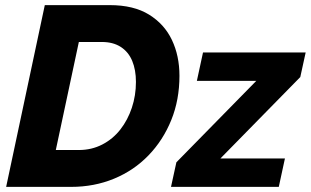

<svg xmlns="http://www.w3.org/2000/svg" viewBox="-20 -730 1214 750"><path d="M155 -710H409Q502 -710 562 -673Q622 -636 651.5 -574Q681 -512 681 -434Q681 -340 649 -261Q617 -182 560 -123Q503 -64 425.5 -32Q348 0 258 0H4ZM288 -144Q338 -144 379.5 -165.5Q421 -187 450 -224Q479 -261 495 -309Q511 -357 511 -410Q511 -457 496.5 -492Q482 -527 452 -546.5Q422 -566 378 -566H288L198 -144ZM669 -96 981 -414H749L773 -525H1174L1153 -429L841 -111H1093L1069 0H648Z"/></svg>

Font: Raleway Thin ExtraBold
Style: Italic
Weight: 800
Italic angle: -12°
Version: Version 4.026